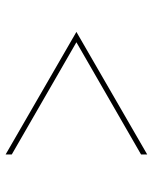

<svg xmlns="http://www.w3.org/2000/svg" viewBox="50 -581 546 686"><g transform="rotate(-90 323.0 -238.0)"><path d="M114 -7 515 -238 114 -469V-491L552 -238L114 15Z"/></g></svg>

Font: Synthetic Thin
Style: Regular
Weight: 100
Designer: Santiago Orozco
Foundry: Typemade
Version: Version 2.000; ttfautohint (v1.8.4.7-5d5b)